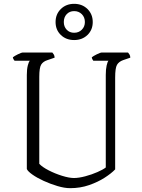

<svg xmlns="http://www.w3.org/2000/svg" viewBox="-20 -982 740 1002"><path d="M346 0Q317 0 280 -11Q243 -22 208 -38Q173 -54 149 -71Q125 -88 120 -100V-591Q120 -620 125 -640Q130 -660 136 -665H56Q54 -667 51 -672Q48 -677 47 -683Q54 -689 73 -698.5Q92 -708 100 -708H253Q256 -705 260.5 -698Q265 -691 265 -681L227 -668Q205 -661 195 -645Q185 -629 185 -581V-127Q201 -110 234 -93Q267 -76 304 -64.5Q341 -53 366 -53Q391 -53 425 -62Q459 -71 488.5 -84Q518 -97 532 -108V-591Q532 -620 536.5 -640Q541 -660 546 -665H467Q465 -668 462.5 -672Q460 -676 459 -683Q466 -689 485 -698.5Q504 -708 512 -708H648Q651 -705 655.5 -698Q660 -691 660 -681L622 -668Q600 -660 590.5 -643.5Q581 -627 581 -577V-98Q561 -77 526 -54.5Q491 -32 445 -16Q399 0 346 0ZM367 -773Q325 -773 297.5 -799.5Q270 -826 270 -867Q270 -908 297.5 -935Q325 -962 367 -962Q409 -962 436.5 -935Q464 -908 464 -867Q464 -826 436.5 -799.5Q409 -773 367 -773ZM367 -811Q391 -811 407 -827Q423 -843 423 -867Q423 -892 407 -908Q391 -924 367 -924Q343 -924 328 -908Q313 -892 313 -867Q313 -843 328 -827Q343 -811 367 -811Z"/></svg>

Font: Texturina 72pt ExtraLight
Style: Regular
Weight: 200
Designer: Guillermo Torres Carreño
Foundry: Omnibus-Type
Version: Version 1.002; ttfautohint (v1.8.3)